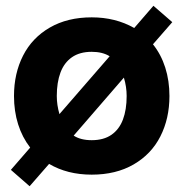

<svg xmlns="http://www.w3.org/2000/svg" viewBox="-20 -592 634 664"><path d="M149.8 -25.2 82.4 52 17.6 -4.6 84.4 -81.6Q56.8 -117.2 42.6 -162.4Q28.4 -207.6 28.4 -260Q28.4 -338 59.8 -399.7Q91.2 -461.4 152.3 -496.7Q213.4 -532 297.2 -532Q379.4 -532 444.2 -495.2L510.6 -572L575.8 -515.4L509 -438.8Q537 -403.8 551.5 -358.3Q566 -312.8 566 -260Q566 -182 534.6 -120.3Q503.2 -58.6 442.1 -23.3Q381 12 297.2 12Q213 12 149.8 -25.2ZM418 -260Q418 -292 408.4 -323.6L234.8 -123Q259 -107.2 297.2 -107.2Q338.6 -107.2 365.5 -125.9Q392.4 -144.6 405.2 -178.7Q418 -212.8 418 -260ZM185.6 -197.4 359.2 -397.4Q334.6 -412.8 297.2 -412.8Q255.8 -412.8 228.9 -394.1Q202 -375.4 189.2 -341.3Q176.4 -307.2 176.4 -260Q176.4 -229 185.6 -197.4Z"/></svg>

Font: Aspekta Variable
Style: Regular
Weight: 400
Designer: Ivo Dolenc
Version: Version 2.100